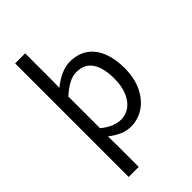

<svg xmlns="http://www.w3.org/2000/svg" viewBox="-271 -802 1097 1097"><g transform="rotate(-45 277.5 -253.5)"><path d="M82.5 205.6V-711.9H163.6V-518.1L162.6 -434.6Q242.2 -498 310.5 -498Q373.5 -498 417.5 -467.8Q461.4 -437.5 483.9 -381.6Q506.3 -325.7 506.3 -250Q506.3 -170.4 477.5 -110.8Q448.7 -51.3 400.9 -19.5Q353 12.2 296.4 12.2Q262.2 12.2 229.5 -1.5Q196.8 -15.1 162.6 -42L163.6 41V205.6ZM422.4 -250Q422.4 -334.5 391.6 -382.1Q360.8 -429.7 293.9 -429.7Q264.2 -429.7 232.4 -413.1Q200.7 -396.5 163.6 -363.3V-107.4Q194.8 -81.1 225.8 -68.6Q256.8 -56.2 283.2 -56.2Q323.2 -56.2 355 -79.6Q386.7 -103 404.5 -147Q422.4 -190.9 422.4 -250Z"/></g></svg>

Font: Varta
Style: Regular
Weight: 400
Designer: Joana Correia, Viktoriya Grabowska, Eben Sorkin
Foundry: Sorkin Type
Version: Version 1.002; ttfautohint (v1.3) -l 8 -r 24 -G 200 -x 12 -H